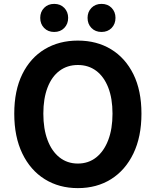

<svg xmlns="http://www.w3.org/2000/svg" viewBox="-20 -965 810 999"><path d="M385.1 13.8Q287.4 13.8 212.7 -32.8Q138 -79.4 96.1 -166.4Q54.2 -253.3 54.2 -373.6Q54.2 -494 96.1 -579.1Q138 -664.2 212.7 -709Q287.4 -753.8 385.1 -753.8Q483.6 -753.8 557.9 -708.6Q632.2 -663.4 674.1 -578.7Q716 -494 716 -373.6Q716 -253.3 674.1 -166.4Q632.2 -79.4 557.9 -32.8Q483.6 13.8 385.1 13.8ZM385.1 -114Q440.2 -114 480.6 -146Q520.9 -178 543.2 -236.3Q565.4 -294.5 565.4 -373.6Q565.4 -452.6 543.2 -509.5Q520.9 -566.4 480.6 -596.6Q440.2 -626.8 385.1 -626.8Q330.1 -626.8 289.7 -596.6Q249.2 -566.4 227.4 -509.5Q205.5 -452.6 205.5 -373.6Q205.5 -294.5 227.4 -236.3Q249.2 -178 289.7 -146Q330.1 -114 385.1 -114ZM261.9 -798.7Q229.8 -798.7 209.5 -819.5Q189.3 -840.3 189.3 -872.1Q189.3 -903.1 209.5 -924Q229.8 -944.8 261.9 -944.8Q294.3 -944.8 314.4 -924Q334.6 -903.1 334.6 -872.1Q334.6 -840.3 314.4 -819.5Q294.3 -798.7 261.9 -798.7ZM508.2 -798.7Q476.1 -798.7 455.8 -819.5Q435.6 -840.3 435.6 -872.1Q435.6 -903.1 455.8 -924Q476.1 -944.8 508.2 -944.8Q540.6 -944.8 560.8 -924Q580.9 -903.1 580.9 -872.1Q580.9 -840.3 560.8 -819.5Q540.6 -798.7 508.2 -798.7Z"/></svg>

Font: Noto Sans TC Thin
Style: Regular
Weight: 100
Designer: Ryoko NISHIZUKA 西塚涼子 (kana, bopomofo & ideographs); Paul D. Hunt (Latin, Greek & Cyrillic); Sandoll Communications 산돌커뮤니
Foundry: Adobe
Version: Version 2.004-H2;hotconv 1.0.118;makeotfexe 2.5.65603